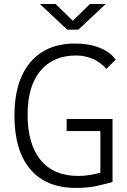

<svg xmlns="http://www.w3.org/2000/svg" viewBox="-20 -918 626 948"><path d="M354 9.8Q207.5 9.8 129.4 -82.5Q51.3 -174.8 51.3 -347.7Q51.3 -517.1 129.6 -610.1Q208 -703.1 350.1 -703.1Q418.9 -703.1 471.4 -682.4Q523.9 -661.6 551.3 -623.5L504.9 -577.6Q478.5 -609.4 439.5 -626.7Q400.4 -644 356 -644Q242.2 -644 179.2 -567.9Q116.2 -491.7 116.2 -352.5Q116.2 -206.1 180.7 -127.7Q245.1 -49.3 365.7 -49.3Q398.9 -49.3 426.5 -54.4Q454.1 -59.6 475.6 -65.4V-271H309.1V-330.6H535.6V-19.5Q515.1 -13.2 466.3 -1.7Q417.5 9.8 354 9.8ZM312 -771.5 176.8 -898.4H254.4L339.4 -815.4L424.3 -898.4H502L366.7 -771.5Z"/></svg>

Font: Caskaydia Cove Light
Style: Regular
Weight: 300
Monospace: yes
Designer: Aaron Bell
Foundry: Saja Typeworks
Version: Version 4.300; ttfautohint (v1.8.3)